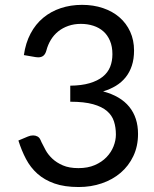

<svg xmlns="http://www.w3.org/2000/svg" viewBox="-20 -744 620 772"><path d="M310 -724.5Q355.5 -724.5 394 -711.5Q432.5 -698.5 460.2 -674.5Q488 -650.5 503.5 -616.5Q519 -582.5 519 -541Q519 -507 510.2 -480.2Q501.5 -453.5 485.2 -433.2Q469 -413 446 -399Q423 -385 394.5 -376.5Q464.5 -358 499.8 -314.5Q535 -271 535 -205.5Q535 -156 516.2 -116.5Q497.5 -77 465 -49.2Q432.5 -21.5 389.2 -6.8Q346 8 296.5 8Q239.5 8 199 -6.2Q158.5 -20.5 130.5 -45.5Q102.5 -70.5 84.5 -104.8Q66.5 -139 54 -179L92 -195Q102.5 -199.5 113 -199.5Q123 -199.5 130.8 -195.2Q138.5 -191 142.5 -182Q143.5 -180 144.5 -177.8Q145.5 -175.5 146.5 -173Q153.5 -158.5 163.5 -140.2Q173.5 -122 190.5 -106Q207.5 -90 232.8 -79Q258 -68 295.5 -68Q333 -68 361.2 -80.2Q389.5 -92.5 408.2 -112Q427 -131.5 436.5 -155.5Q446 -179.5 446 -203Q446 -232 438.2 -256Q430.5 -280 410.2 -297.5Q390 -315 354.2 -325Q318.5 -335 262.5 -335V-399.5Q308 -400 340.2 -409.5Q372.5 -419 393 -435.5Q413.5 -452 422.8 -475Q432 -498 432 -526Q432 -557 422.2 -580Q412.5 -603 395.5 -618Q378.5 -633 355.2 -640.5Q332 -648 305 -648Q278 -648 255 -640Q232 -632 214.2 -617.8Q196.5 -603.5 184.5 -583.8Q172.5 -564 166.5 -541Q162.5 -526.5 154.5 -520Q146.5 -513.5 134 -513.5Q131.5 -513.5 128.8 -513.8Q126 -514 122.5 -514.5L76 -522.5Q83 -571.5 103 -609.2Q123 -647 153.8 -672.5Q184.5 -698 224.2 -711.2Q264 -724.5 310 -724.5Z"/></svg>

Font: 8514790e538f44c2 - subset of Lato
Style: Regular
Weight: 400
Version: Version 1.104; Western+Polish opensource